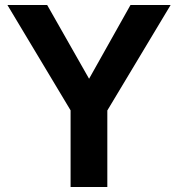

<svg xmlns="http://www.w3.org/2000/svg" viewBox="-20 -743 708 763"><path d="M260.5 0V-304.5L9.5 -723H167.5L334 -430L498.5 -723H658L406.5 -304V0Z"/></svg>

Font: Public Sans Thin
Style: Bold
Weight: 700
Version: Version 2.001